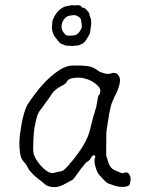

<svg xmlns="http://www.w3.org/2000/svg" viewBox="-20 -731 602 760"><path d="M276.4 -670.9Q271.5 -670.9 269.5 -670.9Q250 -669.9 240.2 -662.1Q223.6 -646.5 223.6 -626Q223.6 -617.2 226.6 -610.4Q227.5 -607.4 236.3 -596.7Q238.3 -592.8 242.7 -591.3Q247.1 -589.8 255.9 -589.8Q256.8 -589.8 258.8 -589.8Q273.4 -589.8 282.2 -593.8Q291 -598.6 297.9 -610.4Q303.7 -620.1 303.7 -625.5Q303.7 -630.9 303.7 -631.8Q303.7 -633.8 300.8 -652.3Q299.8 -660.2 287.1 -667Q281.2 -669.9 279.3 -670.9Q276.4 -670.9 276.4 -670.9ZM188.5 -651.4Q199.2 -677.7 214.8 -691.4Q229.5 -704.1 245.1 -707Q265.6 -711.9 272.5 -710Q276.4 -710 281.2 -710Q297.9 -711.9 301.8 -705.1Q303.7 -703.1 305.7 -701.2Q306.6 -701.2 309.6 -700.2H310.5Q315.4 -700.2 324.2 -690.4Q334 -679.7 334 -674.8V-670.9Q335 -668.9 335.9 -667Q336.9 -663.1 337.9 -660.2Q340.8 -658.2 340.8 -644.5Q341.8 -641.6 340.8 -632.8Q336.9 -604.5 335.9 -599.6Q335.9 -596.7 324.2 -578.1Q316.4 -564.5 310.5 -561.5V-560.5Q294.9 -551.8 287.1 -550.8Q269.5 -549.8 268.6 -548.8Q266.6 -548.8 253.9 -549.8L238.3 -550.8Q235.4 -553.7 224.6 -556.6Q218.8 -558.6 215.8 -562.5L209 -570.3Q193.4 -588.9 190.4 -597.7Q185.5 -611.3 185.5 -620.1Q185.5 -624 185.5 -625Q187.5 -649.4 188.5 -651.4ZM222.7 -390.6Q219.7 -389.6 216.8 -386.7Q214.8 -385.7 213.9 -384.8V-385.7L212.9 -384.8Q211.9 -383.8 210.9 -383.8H210L209 -382.8Q203.1 -377.9 197.3 -373Q192.4 -369.1 187.5 -362.3Q181.6 -355.5 178.7 -349.6Q175.8 -344.7 170.9 -337.9Q165 -331.1 159.2 -322.3L151.4 -311.5Q146.5 -303.7 140.6 -296.9Q129.9 -284.2 125 -264.6Q120.1 -245.1 116.2 -223.6Q113.3 -201.2 112.3 -180.7Q111.3 -160.2 111.3 -146.5Q111.3 -146.5 111.3 -137.7Q111.3 -133.8 112.3 -127.9Q113.3 -118.2 121.1 -103.5Q128.9 -89.8 139.6 -77.1Q151.4 -63.5 164.1 -54.7Q181.6 -43.9 190.4 -45.9Q197.3 -47.9 205.1 -49.8Q226.6 -52.7 233.4 -58.6Q240.2 -64.5 247.1 -72.3Q253.9 -78.1 256.8 -84Q266.6 -93.8 281.2 -113.3Q300.8 -138.7 315.4 -165Q330.1 -192.4 335.9 -215.8Q348.6 -266.6 349.6 -270.5Q353.5 -280.3 353.5 -282.2L354.5 -283.2L355.5 -291Q356.4 -293 359.4 -302.7Q361.3 -307.6 362.3 -314.5Q363.3 -319.3 364.3 -326.2Q365.2 -332 366.2 -336.9Q367.2 -342.8 368.2 -347.7Q370.1 -351.6 370.1 -354.5H371.1L372.1 -355.5Q377 -358.4 377 -373Q377 -382.8 366.2 -392.6Q357.4 -401.4 344.7 -408.7Q332 -416 317.4 -419.9Q303.7 -423.8 292 -423.8Q277.3 -423.8 262.7 -420.9Q249 -418 240.2 -401.4Q239.3 -401.4 239.3 -400.4H238.3Q237.3 -399.4 235.4 -397.5H234.4Q232.4 -395.5 230.5 -394.5Q225.6 -392.6 222.7 -390.6ZM477.5 7.8Q473.6 8.8 461.9 8.8Q450.2 8.8 436.5 4.9Q421.9 0 408.2 -4.9Q398.4 -8.8 372.1 -40Q364.3 -48.8 358.4 -69.3Q350.6 -93.8 356.4 -108.4Q359.4 -114.3 352.5 -116.2L350.6 -117.2L348.6 -116.2Q343.8 -112.3 340.8 -107.4Q336.9 -100.6 335 -97.7Q318.4 -86.9 314.5 -80.1Q305.7 -70.3 297.9 -59.6Q286.1 -43 277.8 -31.7Q269.5 -20.5 267.6 -19.5Q264.6 -17.6 231.4 0Q223.6 3.9 213.9 6.8Q205.1 9.8 196.3 9.8Q169.9 9.8 156.2 -2.9Q150.4 -8.8 139.6 -16.6Q128.9 -24.4 120.1 -32.2Q111.3 -40 103.5 -48.8Q95.7 -56.6 92.8 -62.5Q88.9 -70.3 85 -77.1Q81.1 -83 74.2 -90.8Q62.5 -102.5 59.6 -124Q56.6 -145.5 56.6 -161.1Q56.6 -175.8 58.6 -196.3Q61.5 -217.8 65.4 -240.2Q69.3 -261.7 75.2 -282.2Q81.1 -302.7 87.9 -315.4Q98.6 -333 118.2 -358.4Q136.7 -383.8 159.2 -407.2Q181.6 -429.7 207 -448.2Q231.4 -465.8 255.9 -470.7Q264.6 -471.7 271.5 -471.7Q279.3 -471.7 286.1 -471.7Q303.7 -471.7 323.2 -469.7Q341.8 -467.8 354.5 -460Q360.4 -456.1 367.2 -452.1Q376 -445.3 381.8 -444.3Q387.7 -442.4 393.6 -440.4Q400.4 -438.5 408.2 -438.5H409.2Q416 -438.5 421.9 -441.4L423.8 -442.4Q424.8 -442.4 428.7 -442.4H427.7H428.7Q443.4 -442.4 448.2 -433.6Q455.1 -423.8 455.1 -414.1Q455.1 -405.3 452.1 -393.6Q446.3 -377 445.3 -373Q441.4 -364.3 436.5 -353.5H435.5Q431.6 -343.8 426.8 -333Q420.9 -321.3 418 -307.6Q412.1 -282.2 412.1 -280.3Q403.3 -222.7 402.3 -217.8Q400.4 -211.9 400.4 -152.3V-119.1Q400.4 -111.3 403.3 -106.4Q404.3 -102.5 410.2 -85Q418 -61.5 440.4 -54.7Q447.3 -51.8 460.9 -45.9Q466.8 -43.9 471.7 -47.9Q481.4 -48.8 483.4 -47.9H484.4Q486.3 -47.9 490.2 -43Q494.1 -37.1 496.1 -31.2Q498 -22.5 496.1 -13.7Q494.1 -1 491.2 2.9Q488.3 4.9 477.5 7.8Z"/></svg>

Font: ToneOZ-Zhuyin-Tsuipita-TC
Style: Regular
Weight: 400
Designer: ÂÆ£ÂøóÂáåJeffrey Xuan(jeffreyx@gmail.com, ToneOZ.com) ÈòøÂù§(cjkFonts)
Foundry: ToneOZ
Version: Version 0.240710